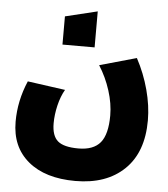

<svg xmlns="http://www.w3.org/2000/svg" viewBox="-56 -623 795 910"><g transform="rotate(5 342.0 -168.0)"><path d="M70.8 -213.9 250 -189Q231 -156.2 220.5 -112.1Q210 -67.9 210 -26.9Q210 32.7 238.8 57.4Q267.6 82 336.9 82Q408.7 82 441.4 42.5Q474.1 2.9 474.1 -86.9Q474.1 -143.1 454.6 -204.6Q435.1 -266.1 400.9 -319.8L576.2 -369.1Q613.3 -299.8 633.5 -224.4Q653.8 -148.9 653.8 -79.1Q653.8 72.8 568.6 154.8Q483.4 236.8 335.9 236.8Q192.4 236.8 111.1 168.9Q29.8 101.1 29.8 -19Q29.8 -118.7 70.8 -213.9ZM219.2 -401.9V-536.1L372.1 -573.2V-401.9Z"/></g></svg>

Font: LT Superior Black
Style: Regular
Weight: 900
Designer: Daniel Lyons
Foundry: LyonsType
Version: Version 2.005